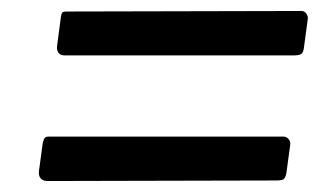

<svg xmlns="http://www.w3.org/2000/svg" viewBox="-20 -532 605 350"><path d="M534 -445Q533 -436 529 -433.5Q525 -431 515 -431H98Q90 -431 86.5 -436Q83 -441 84 -448L91 -501Q92 -508 94 -509.5Q96 -511 101 -511L530 -512Q535 -512 538.5 -507Q542 -502 541 -497ZM502 -216Q500 -207 496.5 -205Q493 -203 483 -203L67 -202Q58 -202 54 -207Q50 -212 51 -220L58 -272Q60 -279 62 -281Q64 -283 69 -283H497Q502 -283 506 -278.5Q510 -274 509 -268Z"/></svg>

Font: Libre Franklin Thin Medium
Style: Italic
Weight: 500
Italic angle: -8°
Version: Version 3.000